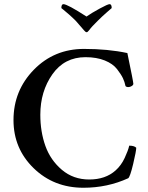

<svg xmlns="http://www.w3.org/2000/svg" viewBox="-20 -883 700 909"><path d="M280.3 -863.3Q298.8 -863.3 389.6 -804.7Q413.1 -821.3 451.7 -842.3Q490.2 -863.3 499 -863.3Q508.8 -863.3 508.8 -844.7Q507.8 -843.8 485.8 -824.7Q463.9 -805.7 443.4 -785.2Q415 -757.8 401.4 -739.3Q394.5 -730.5 390.6 -730.5Q384.8 -730.5 377.9 -739.3Q342.8 -780.3 338.9 -784.2Q322.3 -800.8 306.2 -814.9Q290 -829.1 280.8 -836.4Q271.5 -843.8 270.5 -844.7Q270.5 -863.3 280.3 -863.3ZM377.9 -651.4Q491.2 -651.4 583 -631.8Q583 -630.9 590.3 -595.7Q597.7 -560.5 604.5 -525.9Q611.3 -491.2 611.3 -486.3Q611.3 -480.5 603.5 -475.6Q595.7 -470.7 587.9 -470.7Q578.1 -470.7 574.2 -475.6Q570.3 -495.1 562 -512.7Q553.7 -530.3 534.2 -555.7Q514.6 -581.1 476.1 -596.7Q437.5 -612.3 384.8 -612.3Q285.2 -612.3 228 -531.2Q170.9 -450.2 170.9 -339.8Q170.9 -259.8 194.8 -192.4Q218.8 -125 272.9 -79.1Q327.1 -33.2 402.3 -33.2Q479.5 -33.2 527.3 -76.2Q553.7 -99.6 570.3 -135.3Q586.9 -170.9 591.8 -193.4Q615.2 -193.4 625 -183.6Q625 -168 610.4 -106.4Q595.7 -44.9 586.9 -39.1Q488.3 5.9 375 5.9Q234.4 5.9 139.2 -86.9Q43.9 -179.7 43.9 -314.5Q43.9 -454.1 140.1 -552.7Q236.3 -651.4 377.9 -651.4Z"/></svg>

Font: Crimson
Style: Semibold
Weight: 600
Version: Version 0.8